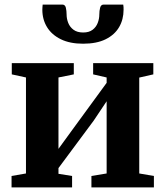

<svg xmlns="http://www.w3.org/2000/svg" viewBox="-20 -819 722 839"><path d="M30.5 0V-50L93.5 -61V-480.5L31.5 -494V-543H302.5V-494L235.5 -480.5V-168.5L291.5 -245.5L446 -457V-480.5L387 -494V-543H650V-494L588.5 -480V-61L652.5 -50V0H379.5V-50L446 -61V-376.5L389.5 -292L235.5 -84.5V-59.5L295 -50V0ZM252.5 -799Q264.5 -799 267.8 -785.2Q271 -771.5 271 -756Q271 -737 278.2 -718.8Q285.5 -700.5 301.5 -688.8Q317.5 -677 343.5 -677Q369 -677 384.5 -688.8Q400 -700.5 407 -718.8Q414 -737 414 -756Q414 -771.5 417.5 -785.2Q421 -799 433 -799H518.5Q519.5 -794.5 519.8 -787.8Q520 -781 520 -776.5Q520 -734 500.5 -700.5Q481 -667 441.8 -647.5Q402.5 -628 343 -628Q285.5 -628 245.8 -647.5Q206 -667 185.5 -700.5Q165 -734 165 -776.5Q165 -782 165.5 -787.8Q166 -793.5 166.5 -799Z"/></svg>

Font: Merriweather 48pt
Style: Bold
Weight: 700
Version: Version 2.100